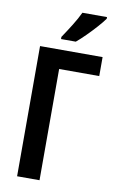

<svg xmlns="http://www.w3.org/2000/svg" viewBox="-101 -984 629 1037"><g transform="rotate(10 213.5 -465.5)"><path d="M413 -714V-610H193V0H70V-714ZM399 -931V-922Q385 -902 360 -874Q335 -846 307 -818Q279 -790 256 -771H175V-783Q200 -820 224 -858.5Q248 -897 264 -931Z"/></g></svg>

Font: Avrile Sans Condensed SemiBold
Style: Regular
Weight: 600
Width: 3
Designer: Monotype Design Team
Foundry: Monotype Imaging Inc.
Version: Version 2.001;September 10, 2019;FontCreator 11.5.0.2425 64-